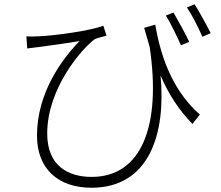

<svg xmlns="http://www.w3.org/2000/svg" viewBox="-20 -825 1040 903"><path d="M796 -766 760 -752C782 -717 812 -655 831 -612L870 -628C851 -669 816 -731 796 -766ZM895 -805 859 -790C883 -755 912 -697 932 -652L971 -669C950 -711 916 -772 895 -805ZM104 -654 108 -597C127 -599 145 -602 163 -604C203 -610 296 -621 354 -632C269 -544 154 -387 154 -187C154 -30 255 58 410 58C685 58 761 -201 735 -470C773 -382 821 -308 885 -242L920 -286C776 -413 731 -590 710 -709L658 -694L684 -604C739 -233 646 7 411 7C305 7 202 -41 202 -197C202 -410 366 -598 426 -641C440 -647 468 -654 481 -657L466 -704C411 -682 242 -657 156 -654C138 -653 117 -653 104 -654Z"/></svg>

Font: Noto Sans HK Light
Style: Regular
Weight: 300
Designer: Ryoko NISHIZUKA 西塚涼子 (kana, bopomofo & ideographs); Paul D. Hunt (Latin, Greek & Cyrillic); Sandoll Communications 산돌커뮤니
Foundry: Adobe
Version: Version 2.004;hotconv 1.0.118;makeotfexe 2.5.65603